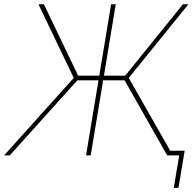

<svg xmlns="http://www.w3.org/2000/svg" viewBox="-42 -748 937 924"><path d="M515.1 -727.5 394.5 0H372.1L492.7 -727.5ZM-22.5 0 313 -373 143.1 -727.5H169.4L334 -383.8H560.5L838.4 -727.5H864.7L577.6 -373L790 0H762.7L557.6 -361.3H330.1L4.9 0ZM794.4 156.2 820.3 0H767.6L771.5 -22.5H846.7L816.9 156.2Z"/></svg>

Font: Inter 24pt Thin
Style: Italic
Weight: 250
Italic angle: -9.3988°
Version: Version 4.001;git-66647c0bb